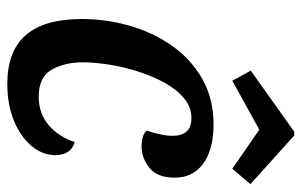

<svg xmlns="http://www.w3.org/2000/svg" viewBox="-166 -618 805 512"><g transform="rotate(90 236.0 -362.5)"><path d="M204 20Q117 20 74.1 -29.3Q31.2 -78.7 31.2 -178.2Q31.2 -243 48.9 -305.3Q66.7 -367.7 102.1 -418.5Q137.5 -469.3 190.4 -499.7Q243.3 -530 313.7 -530Q354.8 -530 386.6 -518.3Q418.3 -506.7 436.2 -483.6Q454.2 -460.5 454.2 -425.2Q454.2 -380.2 428.2 -359.1Q402.3 -338 370.3 -338Q360.7 -338 348.3 -340.8Q336 -343.5 328.7 -351.7Q334.2 -366.8 338.4 -386.2Q342.7 -405.7 342.7 -420.3Q342.7 -444.7 331.2 -457.8Q319.7 -471 296 -471Q266.3 -471 242.3 -451Q218.3 -431 200.5 -398.2Q182.7 -365.5 170.6 -326.8Q158.5 -288.2 152.6 -249.9Q146.7 -211.7 146.7 -181.8Q146.7 -132.7 166.4 -98.2Q186.2 -63.7 238 -63.7Q283.5 -63.7 314.7 -90.7Q345.8 -117.7 359.3 -159.7Q377.8 -154.3 386 -140.7Q394.2 -127 394.2 -108.2Q394.2 -73.3 369.3 -44.1Q344.5 -14.8 301.9 2.6Q259.3 20 204 20ZM195.8 -580 168.8 -629.2 331.8 -745.2H341.8L471.5 -628.3L430.5 -580L326.3 -652Z"/></g></svg>

Font: Sansita Swashed Light
Style: Regular
Weight: 300
Designer: Pablo Cosgaya
Foundry: Omnibus-Type
Version: Version 1.003